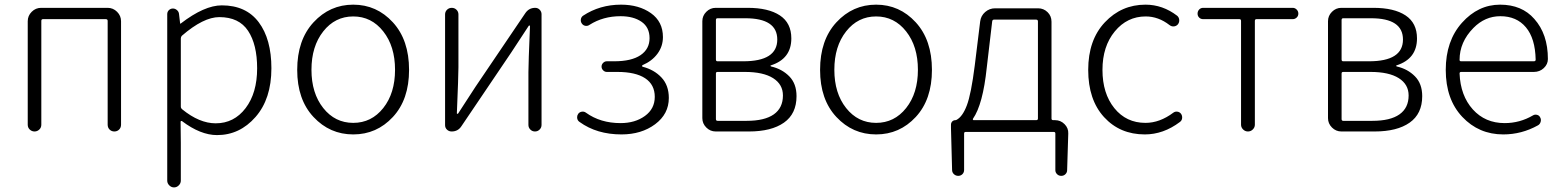

<svg xmlns="http://www.w3.org/2000/svg" viewBox="-20 -567 6736 828"><path d="M99.6 -29.3V-475.6Q99.6 -499 116.7 -516.1Q133.8 -533.2 157.2 -533.2H444.3Q467.8 -533.2 484.9 -516.1Q502 -499 502 -475.6V-29.3Q502 -16.6 493.7 -8.3Q485.4 0 473.1 0Q460.9 0 452.6 -8.3Q444.3 -16.6 444.3 -29.3V-476.6Q444.3 -484.4 436.5 -484.4H165Q158.2 -484.4 158.2 -476.6V-29.3Q158.2 -16.6 149.4 -8.3Q140.6 0 128.9 0Q117.2 0 108.4 -8.3Q99.6 -16.6 99.6 -29.3Z M701.2 211.9V-505.9Q701.2 -516.6 708.5 -523.4Q715.8 -530.3 725.6 -530.3Q735.4 -530.3 743.2 -523.4Q751 -516.6 752 -506.8L756.8 -465.8Q756.8 -464.8 757.8 -464.8Q758.8 -464.8 759.8 -465.8Q861.3 -543.9 936.5 -543.9Q1041 -543.9 1095.7 -471.2Q1150.4 -398.4 1150.4 -272.5Q1150.4 -140.6 1082 -62.5Q1013.7 15.6 916 15.6Q844.7 15.6 764.6 -44.9Q762.7 -45.9 760.7 -44.9Q758.8 -43.9 758.8 -42L759.8 48.8V211.9Q759.8 223.6 751 232.4Q742.2 241.2 730.5 241.2Q718.8 241.2 710 232.4Q701.2 223.6 701.2 211.9ZM910.2 -35.2Q989.3 -35.2 1039.1 -100.6Q1088.9 -166 1088.9 -272.5Q1088.9 -375 1049.8 -434.1Q1010.7 -493.2 925.8 -493.2Q857.4 -493.2 764.6 -413.1Q759.8 -408.2 759.8 -401.4V-107.4Q759.8 -100.6 765.6 -95.7Q839.8 -35.2 910.2 -35.2Z M1261.7 -265.6Q1261.7 -394.5 1332 -470.7Q1402.3 -546.9 1503.4 -546.9Q1604.5 -546.9 1674.3 -470.7Q1744.1 -394.5 1744.1 -265.6Q1744.1 -137.7 1674.3 -62.5Q1604.5 12.7 1503.4 12.7Q1402.3 12.7 1332 -62.5Q1261.7 -137.7 1261.7 -265.6ZM1374 -101.1Q1424.8 -37.1 1503.4 -37.1Q1582 -37.1 1632.8 -101.1Q1683.6 -165 1683.6 -266.1Q1683.6 -367.2 1632.8 -431.6Q1582 -496.1 1503.4 -496.1Q1424.8 -496.1 1374 -431.6Q1323.2 -367.2 1323.2 -266.1Q1323.2 -165 1374 -101.1Z M1927.7 0Q1916 0 1907.7 -7.8Q1899.4 -15.6 1899.4 -27.3V-504.9Q1899.4 -516.6 1907.7 -524.9Q1916 -533.2 1928.2 -533.2Q1940.4 -533.2 1948.7 -524.9Q1957 -516.6 1957 -504.9V-276.4Q1957 -240.2 1950.2 -78.1Q1950.2 -76.2 1952.6 -76.2Q1955.1 -76.2 1956.1 -78.1Q1966.8 -94.7 1993.2 -135.3Q2019.5 -175.8 2030.3 -192.4L2245.1 -509.8Q2260.7 -533.2 2288.1 -533.2Q2299.8 -533.2 2307.6 -524.9Q2315.4 -516.6 2315.4 -505.9V-28.3Q2315.4 -16.6 2307.1 -8.3Q2298.8 0 2287.1 0Q2275.4 0 2267.1 -8.3Q2258.8 -16.6 2258.8 -28.3V-255.9Q2258.8 -293 2265.6 -454.1Q2265.6 -457 2263.2 -457Q2260.7 -457 2259.8 -455.1Q2244.1 -431.6 2185.5 -341.8L1969.7 -22.5Q1955.1 0 1927.7 0Z M2660.2 12.7Q2553.7 12.7 2479.5 -41Q2468.8 -47.9 2468.8 -61.5Q2468.8 -69.3 2473.6 -76.2Q2479.5 -84 2489.3 -85.4Q2499 -86.9 2506.8 -81.1Q2569.3 -36.1 2656.2 -36.1Q2718.8 -36.1 2761.2 -66.9Q2803.7 -97.7 2803.7 -149.4Q2803.7 -202.1 2762.2 -229.5Q2720.7 -256.8 2642.6 -256.8H2596.7Q2587.9 -256.8 2581.1 -263.7Q2574.2 -270.5 2574.2 -279.8Q2574.2 -289.1 2581.1 -295.9Q2587.9 -302.7 2596.7 -302.7H2628.9Q2703.1 -302.7 2742.2 -329.1Q2781.2 -355.5 2781.2 -402.3Q2781.2 -449.2 2746.6 -473.1Q2711.9 -497.1 2656.2 -497.1Q2581.1 -497.1 2522.5 -460Q2514.6 -454.1 2504.9 -455.6Q2495.1 -457 2489.3 -465.3Q2483.4 -473.6 2484.9 -483.4Q2486.3 -493.2 2494.1 -499Q2566.4 -546.9 2658.2 -546.9Q2735.4 -546.9 2787.1 -510.3Q2838.9 -473.6 2838.9 -407.2Q2838.9 -367.2 2815.4 -335.4Q2792 -303.7 2751 -286.1Q2749 -285.2 2749 -282.7Q2749 -280.3 2751 -279.3Q2800.8 -266.6 2832.5 -232.9Q2864.3 -199.2 2864.3 -144.5Q2864.3 -75.2 2805.2 -31.2Q2746.1 12.7 2660.2 12.7Z M3066.4 0Q3043 0 3025.9 -17.1Q3008.8 -34.2 3008.8 -57.6V-475.6Q3008.8 -499 3025.9 -516.1Q3043 -533.2 3066.4 -533.2H3204.1Q3293.9 -533.2 3343.3 -500.5Q3392.6 -467.8 3392.6 -401.4Q3392.6 -313.5 3304.7 -285.2Q3302.7 -285.2 3302.7 -283.2Q3302.7 -281.2 3305.7 -280.3Q3352.5 -269.5 3383.8 -237.8Q3415 -206.1 3415 -152.3Q3415 -76.2 3360.8 -38.1Q3306.6 0 3210 0ZM3067.4 -310.5Q3067.4 -302.7 3074.2 -302.7H3185.5Q3332 -302.7 3332 -396.5Q3332 -488.3 3194.3 -488.3H3074.2Q3067.4 -488.3 3067.4 -480.5ZM3067.4 -53.7Q3067.4 -45.9 3074.2 -45.9H3200.2Q3277.3 -45.9 3316.9 -73.7Q3356.4 -101.6 3356.4 -155.3Q3356.4 -203.1 3314 -230Q3271.5 -256.8 3192.4 -256.8H3074.2Q3067.4 -256.8 3067.4 -250Z M3516.6 -265.6Q3516.6 -394.5 3586.9 -470.7Q3657.2 -546.9 3758.3 -546.9Q3859.4 -546.9 3929.2 -470.7Q3999 -394.5 3999 -265.6Q3999 -137.7 3929.2 -62.5Q3859.4 12.7 3758.3 12.7Q3657.2 12.7 3586.9 -62.5Q3516.6 -137.7 3516.6 -265.6ZM3628.9 -101.1Q3679.7 -37.1 3758.3 -37.1Q3836.9 -37.1 3887.7 -101.1Q3938.5 -165 3938.5 -266.1Q3938.5 -367.2 3887.7 -431.6Q3836.9 -496.1 3758.3 -496.1Q3679.7 -496.1 3628.9 -431.6Q3578.1 -367.2 3578.1 -266.1Q3578.1 -165 3628.9 -101.1Z M4266.6 -482.4Q4259.8 -482.4 4258.8 -474.6L4235.4 -275.4Q4218.8 -116.2 4175.8 -54.7Q4174.8 -52.7 4175.8 -50.8Q4176.8 -48.8 4178.7 -48.8H4448.2Q4456.1 -48.8 4456.1 -55.7V-474.6Q4456.1 -482.4 4448.2 -482.4ZM4514.6 -55.7Q4514.6 -48.8 4522.5 -48.8H4530.3Q4553.7 -48.8 4570.8 -31.7Q4587.9 -14.6 4586.9 8.8L4582 167Q4582 176.8 4574.7 184.1Q4567.4 191.4 4556.6 191.4Q4545.9 191.4 4538.6 184.1Q4531.2 176.8 4531.2 167V8.8Q4531.2 2 4524.4 2H4144.5Q4137.7 2 4137.7 8.8V166Q4137.7 176.8 4130.4 184.1Q4123 191.4 4112.3 191.4Q4101.6 191.4 4093.8 184.1Q4085.9 176.8 4085.9 166L4081.1 -13.7V-29.3Q4081.1 -37.1 4086.4 -43Q4091.8 -48.8 4100.6 -48.8Q4102.5 -48.8 4104.5 -49.8Q4130.9 -63.5 4149.4 -112.3Q4168 -161.1 4183.6 -284.2L4207 -474.6Q4210 -499 4228.5 -515.1Q4247.1 -531.2 4271.5 -531.2H4457Q4480.5 -531.2 4497.6 -514.6Q4514.6 -498 4514.6 -473.6Z M4917 12.7Q4809.6 12.7 4741.2 -62Q4672.9 -136.7 4672.9 -265.6Q4672.9 -394.5 4744.6 -470.7Q4816.4 -546.9 4919.9 -546.9Q4994.1 -546.9 5056.6 -499Q5064.5 -492.2 5065.4 -481.4Q5066.4 -470.7 5059.6 -461.9Q5052.7 -454.1 5042.5 -453.1Q5032.2 -452.1 5023.4 -459Q4975.6 -496.1 4920.9 -496.1Q4840.8 -496.1 4787.6 -431.6Q4734.4 -367.2 4734.4 -265.6Q4734.4 -164.1 4785.6 -100.6Q4836.9 -37.1 4919.9 -37.1Q4981.4 -37.1 5040 -81.1Q5047.9 -86.9 5057.6 -85.4Q5067.4 -84 5073.2 -76.2Q5078.1 -69.3 5078.1 -60.5Q5078.1 -47.9 5068.4 -41Q4997.1 12.7 4917 12.7Z M5332 -29.3V-476.6Q5332 -484.4 5325.2 -484.4H5168.9Q5158.2 -484.4 5151.4 -491.2Q5144.5 -498 5144.5 -508.3Q5144.5 -518.6 5151.4 -525.9Q5158.2 -533.2 5168.9 -533.2H5554.7Q5564.5 -533.2 5571.8 -525.9Q5579.1 -518.6 5579.1 -508.3Q5579.1 -498 5571.8 -491.2Q5564.5 -484.4 5554.7 -484.4H5398.4Q5391.6 -484.4 5391.6 -476.6V-29.3Q5391.6 -17.6 5382.8 -8.8Q5374 0 5361.8 0Q5349.6 0 5340.8 -8.8Q5332 -17.6 5332 -29.3Z M5764.6 0Q5741.2 0 5724.1 -17.1Q5707 -34.2 5707 -57.6V-475.6Q5707 -499 5724.1 -516.1Q5741.2 -533.2 5764.6 -533.2H5902.3Q5992.2 -533.2 6041.5 -500.5Q6090.8 -467.8 6090.8 -401.4Q6090.8 -313.5 6002.9 -285.2Q6001 -285.2 6001 -283.2Q6001 -281.2 6003.9 -280.3Q6050.8 -269.5 6082 -237.8Q6113.3 -206.1 6113.3 -152.3Q6113.3 -76.2 6059.1 -38.1Q6004.9 0 5908.2 0ZM5765.6 -310.5Q5765.6 -302.7 5772.5 -302.7H5883.8Q6030.3 -302.7 6030.3 -396.5Q6030.3 -488.3 5892.6 -488.3H5772.5Q5765.6 -488.3 5765.6 -480.5ZM5765.6 -53.7Q5765.6 -45.9 5772.5 -45.9H5898.4Q5975.6 -45.9 6015.1 -73.7Q6054.7 -101.6 6054.7 -155.3Q6054.7 -203.1 6012.2 -230Q5969.7 -256.8 5890.6 -256.8H5772.5Q5765.6 -256.8 5765.6 -250Z M6462.9 12.7Q6357.4 12.7 6286.1 -63Q6214.8 -138.7 6214.8 -265.6Q6214.8 -390.6 6284.7 -468.8Q6354.5 -546.9 6449.2 -546.9Q6543 -546.9 6596.7 -485.4Q6655.3 -419.9 6655.3 -312.5Q6655.3 -290 6637.7 -273.4Q6620.1 -256.8 6594.7 -256.8H6281.2Q6274.4 -256.8 6274.4 -250Q6278.3 -154.3 6331.5 -95.2Q6384.8 -36.1 6468.8 -36.1Q6534.2 -36.1 6590.8 -69.3Q6598.6 -74.2 6608.4 -71.8Q6618.2 -69.3 6622.1 -60.5Q6627 -51.8 6624 -41.5Q6621.1 -31.2 6612.3 -26.4Q6542 12.7 6462.9 12.7ZM6274.4 -308.6Q6274.4 -302.7 6281.2 -302.7H6594.7Q6602.5 -302.7 6602.5 -309.6Q6602.5 -310.5 6602.5 -310.5Q6600.6 -401.4 6560.5 -449.2Q6520.5 -497.1 6450.2 -497.1Q6383.8 -497.1 6334 -446.3Q6274.4 -385.7 6274.4 -308.6Z"/></svg>

Font: irohamaru Light
Style: Regular
Weight: 200
Designer: [Source Han Sans]
Ryoko NISHIZUKA  (kana & ideographs); Paul D. Hunt (Latin, Greek & Cyrillic); Wenlong ZHANG  (bopomofo
Version: Version 1.01